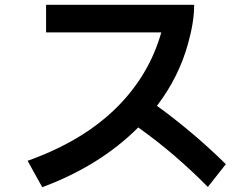

<svg xmlns="http://www.w3.org/2000/svg" viewBox="-20 -759 1040 800"><path d="M921 -75 846 20Q708 -120 556 -228Q396 -68 156 21L95 -89Q322 -170 461.5 -306.5Q601 -443 652 -624H172V-739H789Q789 -668 764 -579Q726 -439 634 -318Q787 -207 921 -75Z"/></svg>

Font: IBM Plex Sans JP SemiBold
Style: Regular
Weight: 600
Designer: Mike Abbink; Paul van der Laan; Pieter van Rosmalen; Wujin Sim; Yejin Wi; Jinhee Kim; Boomi Park; Yona Kim; Kichan Ma
Foundry: Sandoll Inc.
Version: Version 1.001